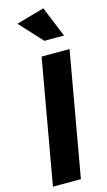

<svg xmlns="http://www.w3.org/2000/svg" viewBox="-143 -1001 586 1048"><g transform="rotate(-15 150.0 -477.0)"><path d="M300 -702H142L18 0H176ZM179 -781H290L219 -954L61 -909Z"/></g></svg>

Font: Geom Bold
Style: Bold Italic
Weight: 700
Italic angle: -10°
Version: Version 1.102